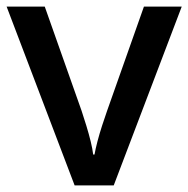

<svg xmlns="http://www.w3.org/2000/svg" viewBox="-20 -559 568 579"><path d="M205 0 0 -539H115L226 -225Q233 -204 240.5 -179.5Q248 -155 253.5 -132.5Q259 -110 261 -93H265Q268 -110 274 -133Q280 -156 288 -180.5Q296 -205 303 -225L414 -539H528L323 0Z"/></svg>

Font: Noto Sans Javanese Medium
Style: Regular
Weight: 500
Version: Version 2.004